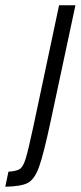

<svg xmlns="http://www.w3.org/2000/svg" viewBox="-77 -708 306 728"><path d="M49 -226 147 -688H209L115 -248Q88 -122 71 -75Q54 -28 28.5 -14.5Q3 -1 -57 0L-45 -57Q-14 -59 -1.5 -67.5Q11 -76 20.5 -107Q30 -138 49 -226Z"/></svg>

Font: Saira Ultra Condensed
Style: Italic
Weight: 400
Width: 1
Italic angle: -12°
Designer: Hector Gatti with collaboration of the Omnibus-Type team
Foundry: Omnibus-Type
Version: Version 1.001; ttfautohint (v1.8)